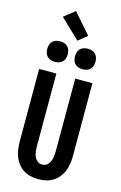

<svg xmlns="http://www.w3.org/2000/svg" viewBox="-171 -1260 842 1337"><g transform="rotate(15 250.0 -591.5)"><path d="M250 8Q222 8 195 2Q168 -4 144.5 -18.5Q121 -33 103.5 -55Q86 -77 76 -102.5Q66 -128 62 -155.5Q58 -183 58 -210V-735H182V-210Q182 -198 183 -185.5Q184 -173 186.5 -161Q189 -149 194 -137.5Q199 -126 207 -116.5Q215 -107 226.5 -102Q238 -97 250 -97Q262 -97 273.5 -102Q285 -107 293 -116.5Q301 -126 306 -137.5Q311 -149 313.5 -161Q316 -173 317 -185.5Q318 -198 318 -210V-735H442V-210Q442 -183 438 -155.5Q434 -128 424 -102.5Q414 -77 396.5 -55Q379 -33 355.5 -18.5Q332 -4 305 2Q278 8 250 8ZM350 -811Q335 -811 320.5 -815.5Q306 -820 295.5 -830.5Q285 -841 280.5 -855.5Q276 -870 276 -885Q276 -900 280.5 -914.5Q285 -929 295.5 -939.5Q306 -950 320.5 -954.5Q335 -959 350 -959Q365 -959 379.5 -954.5Q394 -950 404.5 -939.5Q415 -929 419.5 -914.5Q424 -900 424 -885Q424 -870 419.5 -855.5Q415 -841 404.5 -830.5Q394 -820 379.5 -815.5Q365 -811 350 -811ZM150 -811Q135 -811 120.5 -815.5Q106 -820 95.5 -830.5Q85 -841 80.5 -855.5Q76 -870 76 -885Q76 -900 80.5 -914.5Q85 -929 95.5 -939.5Q106 -950 120.5 -954.5Q135 -959 150 -959Q165 -959 179.5 -954.5Q194 -950 204.5 -939.5Q215 -929 219.5 -914.5Q224 -900 224 -885Q224 -870 219.5 -855.5Q215 -841 204.5 -830.5Q194 -820 179.5 -815.5Q165 -811 150 -811ZM264 -994 123 -1129 202 -1191 328 -1046Z"/></g></svg>

Font: Iosevka Term Curly Extrabold
Style: Regular
Weight: 800
Designer: Belleve Invis
Foundry: Belleve Invis
Version: Version 32.3.0